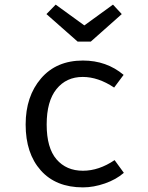

<svg xmlns="http://www.w3.org/2000/svg" viewBox="-20 -800 640 831"><path d="M469 -780 507 -739 373 -620H316L181 -739L221 -780L345 -690ZM339 -61Q408 -61 476 -107L516 -52Q483 -23 434 -6Q385 11 339 11Q222 11 156.5 -62.5Q91 -136 91 -261Q91 -383 157.5 -460.5Q224 -538 339 -538Q441 -538 515 -476L474 -421Q405 -467 338 -467Q267 -467 224.5 -414.5Q182 -362 182 -261Q182 -160 224.5 -110.5Q267 -61 339 -61Z"/></svg>

Font: Fira Mono
Style: Regular
Weight: 400
Designer: Carrois Corporate & Edenspiekermann AG
Foundry: Carrois Corporate GbR & Edenspiekermann AG
Version: Version 3.206;PS 003.206;hotconv 1.0.70;makeotf.lib2.5.58329